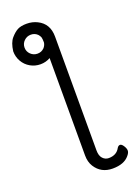

<svg xmlns="http://www.w3.org/2000/svg" viewBox="-167 -780 764 1047"><g transform="rotate(-20 215.0 -256.5)"><path d="M181 -578V-585Q181 -600 178 -611Q174 -620 167 -628Q151 -644 128 -644Q105 -644 88.5 -628Q72 -612 72 -589Q72 -566 88.5 -550Q105 -534 128 -534Q151 -534 167 -550Q178 -562 181 -578ZM181 -489Q155 -474 124 -474Q92 -474 65 -489.5Q38 -505 22.5 -532Q7 -559 7 -591Q13 -640 34 -664Q55 -688 74.5 -698Q94 -708 127 -708Q160 -708 188 -694Q249 -664 249 -589V72Q249 103 263.5 118.5Q278 134 298 134Q344 134 363 98Q370 87 379.5 87Q389 87 399 102.5Q409 118 409 130.5Q409 143 396 158Q366 195 299 195Q232 195 198 141Q181 114 181 76Z"/></g></svg>

Font: LXGW WenKai Lite
Style: Regular
Weight: 400
Designer: LXGW / Fontworks Inc.
Foundry: LXGW / Fontworks Inc.
Version: Version 1.511; March 25, 2025